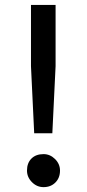

<svg xmlns="http://www.w3.org/2000/svg" viewBox="-20 -749 354 781"><path d="M106 -480V-729H206.1V-480L192.9 -207H119.1ZM89.8 -55.2Q89.8 -85.9 107.9 -104Q126 -122.1 157.2 -122.1Q183.6 -122.1 203.9 -102.1Q224.1 -82 224.1 -55.2Q224.1 -25.4 205.3 -6.6Q186.5 12.2 157.2 12.2Q129.9 12.2 109.9 -8.1Q89.8 -28.3 89.8 -55.2Z"/></svg>

Font: ABeeZee
Style: Regular
Weight: 400
Designer: Anja Meiners
Foundry: Anja Meiners
Version: Version 1.002